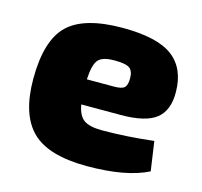

<svg xmlns="http://www.w3.org/2000/svg" viewBox="-82 -601 741 703"><g transform="rotate(15 288.0 -249.5)"><path d="M375 -201H226Q233 -160 254.5 -144.5Q276 -129 324 -129Q415 -129 519 -141L535 -30Q452 12 304 12Q157 12 94.5 -50Q32 -112 32 -246Q32 -392 93.5 -451.5Q155 -511 301 -511Q432 -511 490 -467.5Q548 -424 549 -335Q550 -265 510 -233Q470 -201 375 -201ZM222 -295H324Q355 -295 364.5 -304.5Q374 -314 374 -339Q374 -368 359 -378Q344 -388 306 -388Q259 -389 242 -371Q225 -353 222 -295Z"/></g></svg>

Font: Exo 2.0 Extra Bold
Style: Regular
Weight: 800
Designer: Natanael Gama
Version: Version 1.001;PS 001.001;hotconv 1.0.70;makeotf.lib2.5.58329